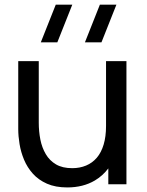

<svg xmlns="http://www.w3.org/2000/svg" viewBox="-20 -808 644 842"><path d="M425 -622.5H352.5L418 -787.5H490.5ZM231.5 -622.5H159L224.5 -787.5H297ZM275 14Q223 14 185.8 -2.5Q148.5 -19 124 -46.5Q99.5 -74 85.5 -107.5Q71.5 -141 65.8 -176Q60 -211 60 -241.5V-540H150V-269.5Q150 -231.5 157 -196Q164 -160.5 180.8 -132Q197.5 -103.5 225.8 -87Q254 -70.5 296.5 -70.5Q330 -70.5 357.5 -82Q385 -93.5 404.5 -116.2Q424 -139 434.5 -174Q445 -209 445 -255.5V-540H534.5V0H455V-69.5Q430.5 -37 396 -16.5Q344.5 14 275 14Z"/></svg>

Font: Cns Manrope Med
Style: Regular
Weight: 500
Designer: Mikhail Sharanda
Foundry: Mikhail Sharanda
Version: Version 4.504